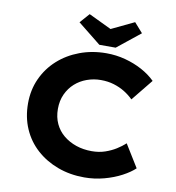

<svg xmlns="http://www.w3.org/2000/svg" viewBox="-98 -1005 1010 1102"><g transform="rotate(10 407.5 -454.0)"><path d="M466.1 10Q382.8 10 311.3 -16.6Q239.9 -43.1 186.7 -91.1Q133.4 -139.1 104.4 -205.7Q75.4 -272.3 75.4 -352.9Q75.4 -431.7 105.6 -497.7Q135.7 -563.6 189.1 -611.8Q242.4 -660 314.4 -687Q386.4 -714 469.4 -714Q526.2 -714 579.7 -699.8Q633.1 -685.6 678.8 -660.9Q724.5 -636.2 757.3 -603.6L655.6 -478Q632.2 -501.1 603.9 -518.5Q575.6 -535.8 541 -546.4Q506.4 -557.1 464.2 -557.1Q422.9 -557.1 383.7 -543.1Q344.6 -529.1 314.8 -502.4Q285 -475.8 267.3 -437.5Q249.7 -399.3 249.7 -351.1Q249.7 -303.1 267.6 -265Q285.5 -226.9 317.4 -200.7Q349.4 -174.5 391.3 -160.1Q433.3 -145.8 482.4 -145.8Q524.7 -145.8 559.8 -157.8Q594.9 -169.8 623 -187.4Q651.1 -204.9 673 -225.1L754.2 -93.6Q727.4 -68 682.4 -44Q637.4 -20 581.4 -5Q525.4 10 466.1 10ZM420.1 -754.7 285.7 -862.3 335.2 -918.3 482.7 -847.8H452.7L600.1 -918.3L649.6 -862.3L515.3 -754.7Z"/></g></svg>

Font: Lexend Exa
Style: Regular
Weight: 400
Designer: Bonnie Shaver-Troup, Thomas Jockin
Foundry: Lexend
Version: Version 1.007